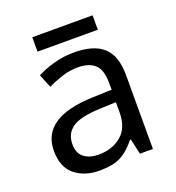

<svg xmlns="http://www.w3.org/2000/svg" viewBox="-126 -778 813 889"><g transform="rotate(-20 280.5 -333.5)"><path d="M288 -545Q386 -545 433 -502Q480 -459 480 -365V0H416L399 -76H395Q360 -32 321.5 -11Q283 10 215 10Q142 10 94 -28.5Q46 -67 46 -149Q46 -229 109 -272.5Q172 -316 303 -320L394 -323V-355Q394 -422 365 -448Q336 -474 283 -474Q241 -474 203 -461.5Q165 -449 132 -433L105 -499Q140 -518 188 -531.5Q236 -545 288 -545ZM314 -259Q214 -255 175.5 -227Q137 -199 137 -148Q137 -103 164.5 -82Q192 -61 235 -61Q303 -61 348 -98.5Q393 -136 393 -214V-262ZM429 -677V-606H132V-677Z"/></g></svg>

Font: Noto Sans Palmyrene
Style: Regular
Weight: 400
Designer: Monotype Design Team
Foundry: Monotype Imaging Inc.
Version: Version 2.001; ttfautohint (v1.8.4.7-5d5b)